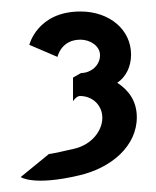

<svg xmlns="http://www.w3.org/2000/svg" viewBox="-20 -285 272 334"><path d="M80 -186C80 -186 86 -216 120 -216C137 -216 154 -205 154 -189C154 -171 138 -158 121 -158L107 -150V-109C107 -109 113 -118 119 -118C141 -118 158 -102 158 -80C158 -58 140 -33 108 -26C69 -17 65 -17 65 -17L16 23C16 23 38 39 118 20C174 7 218 -31 218 -81C218 -109 204 -128 184 -141C199 -151 208 -169 208 -190C208 -233 171 -265 120 -265C45 -265 31 -207 31 -207Z"/></svg>

Font: Hussar Tani
Style: Dwa
Weight: 700
Foundry: Cannot Into Space Fonts
Version: Version 0.92